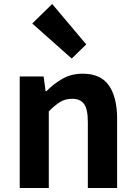

<svg xmlns="http://www.w3.org/2000/svg" viewBox="-20 -944 681 964"><path d="M79 0V-560H199L209 -486H213Q249 -523 293.5 -548.5Q338 -574 395 -574Q486 -574 527 -514.5Q568 -455 568 -349V0H421V-331Q421 -396 402 -422Q383 -448 342 -448Q308 -448 282 -432Q256 -416 225 -385V0ZM340 -650 142 -826 242 -924 413 -721Z"/></svg>

Font: Source Han Sans CN Bold
Style: Bold
Weight: 700
Designer: Ryoko NISHIZUKA 西塚涼子 (kana & ideographs); Paul D. Hunt (Latin, Greek & Cyrillic); Wenlong ZHANG 张文龙 (bopomofo); Sandoll 
Foundry: Adobe Systems Incorporated
Version: Version 1.00;May 30, 2023;FontCreator 11.5.0.2422 32-bit